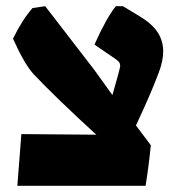

<svg xmlns="http://www.w3.org/2000/svg" viewBox="-20 -600 582 620"><path d="M492 -364Q468 -299 419 -195L467 -131Q460 -60 450 0H36L49 -167L291 -165Q164 -281 88 -361Q59 -393 22 -475Q51 -535 85 -574L126 -580L284 -375L343 -293Q368 -379 368 -387Q368 -395 364 -400Q360 -405 348 -413L285 -456Q323 -541 354 -580H377L430 -548Q470 -524 488.5 -496.5Q507 -469 507 -434Q507 -402 492 -364Z"/></svg>

Font: Suez One
Style: Regular
Weight: 400
Version: Version 1.000